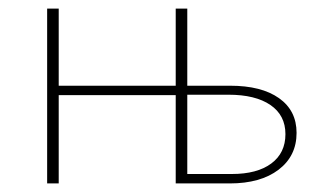

<svg xmlns="http://www.w3.org/2000/svg" viewBox="-20 -428 739 448"><path d="M517 -228Q590 -228 631 -199Q672 -170 672 -118Q672 -64 630 -32Q588 0 516 0H390V-206H117V0H90V-408H117V-228H390V-408H417V-228ZM521 -22Q580 -22 613 -46.5Q646 -71 646 -115Q646 -159 611 -183Q576 -207 513 -207H417V-22Z"/></svg>

Font: EauTestText Extralight
Style: Italic
Weight: 250
Italic angle: -12°
Designer: Christian Thalmann (Catharsis Fonts)
Version: Version 0.001;PS 000.001;hotconv 1.0.88;makeotf.lib2.5.64775